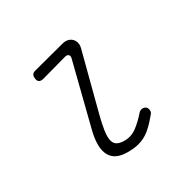

<svg xmlns="http://www.w3.org/2000/svg" viewBox="-125 -681 850 832"><g transform="rotate(-30 300.0 -265.5)"><path d="M131 -448Q119 -445 111 -449Q103 -453 101 -466Q99 -479 103.5 -486.5Q108 -494 121 -497L277 -538Q294 -543 307 -540Q320 -537 328.5 -528.5Q337 -520 340 -507.5Q343 -495 339 -480L265 -196Q254 -154 249.5 -124Q245 -94 248.5 -75.5Q252 -57 265 -48.5Q278 -40 303 -40Q337 -40 364.5 -60.5Q392 -81 419 -112Q427 -121 437 -122Q447 -123 454 -118Q462 -113 463.5 -101Q465 -89 457 -81Q439 -59 422 -42Q405 -25 386.5 -13.5Q368 -2 345 4Q322 10 290 10Q259 10 238 0.5Q217 -9 205.5 -29.5Q194 -50 193.5 -81Q193 -112 204 -155L282 -464Q285 -476 278.5 -481.5Q272 -487 261 -484Z"/></g></svg>

Font: Maple Mono NL Thin
Style: Italic
Weight: 250
Italic angle: -10°
Monospace: yes
Designer: subframe7536
Version: Version 7.000